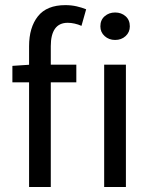

<svg xmlns="http://www.w3.org/2000/svg" viewBox="-20 -744 602 764"><path d="M95.7 0V-416.5H29.3V-481.9L95.7 -486.3V-560.1Q95.7 -634.8 130.9 -679.2Q166 -723.6 240.2 -723.6Q263.7 -723.6 284.9 -718.8Q306.2 -713.9 322.8 -707L304.2 -641.1Q291 -647 276.9 -650.1Q262.7 -653.3 249.5 -653.3Q215.8 -653.3 199 -629.9Q182.1 -606.4 182.1 -560.5V-486.8H283.7V-416.5H182.1V0ZM394.5 0V-486.8H481V0ZM438 -585Q413.6 -585 396.5 -600.3Q379.4 -615.7 379.4 -639.2Q379.4 -664.6 396.5 -679.4Q413.6 -694.3 438 -694.3Q462.9 -694.3 479.7 -679.4Q496.6 -664.6 496.6 -639.2Q496.6 -615.7 479.7 -600.3Q462.9 -585 438 -585Z"/></svg>

Font: Varta Medium
Style: Regular
Weight: 500
Designer: Joana Correia, Viktoriya Grabowska, Eben Sorkin
Foundry: Sorkin Type Co.
Version: Version 1.004